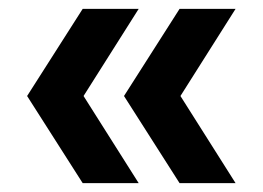

<svg xmlns="http://www.w3.org/2000/svg" viewBox="-20 -481 592 432"><path d="M168 -265 292 -69H166L41 -265L166 -461H292ZM386 -265 510 -69H384L259 -265L384 -461H510Z"/></svg>

Font: Work Sans SemiBold
Style: Regular
Weight: 600
Designer: Wei Huang
Foundry: Wei Huang
Version: Version 1.500